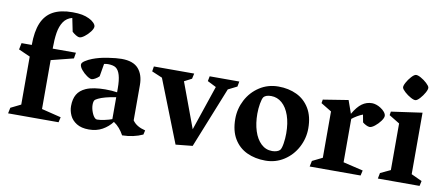

<svg xmlns="http://www.w3.org/2000/svg" viewBox="-66 -976 2893 1246"><g transform="rotate(10 1381.0 -353.5)"><path d="M101.6 -70.8V-387.2L25.4 -420.9L34.2 -463.9H101.6Q101.6 -552.7 125.2 -608.9Q148.9 -665 198.2 -691.9Q247.6 -718.8 325.7 -718.8Q363.3 -718.8 388.9 -713.9Q414.6 -709 436.5 -698.2Q454.6 -689.9 468 -676.5Q481.4 -663.1 481.4 -651.4Q481.4 -637.7 466.1 -617.4Q450.7 -597.2 430.7 -581.8Q410.6 -566.4 397.9 -566.4Q387.2 -566.4 373 -575.2Q358.9 -584 348.1 -594.2L330.1 -682.1Q293 -672.4 273.2 -642.6Q253.4 -612.8 246.3 -569.1Q239.3 -525.4 239.3 -463.9H392.6L386.2 -425.3L239.3 -388.2V-65.9L367.7 -34.2L359.9 0H27.3L35.2 -38.1Z M495.6 -242.2Q520 -252.9 553 -257.8Q585.9 -262.7 621.1 -262.7Q667.5 -262.7 700.2 -257.3V-283.7Q700.2 -390.1 662.1 -415.5Q653.8 -421.4 639.9 -424.3Q626 -427.2 610.8 -427.2Q597.7 -427.2 585 -423.8L570.8 -339.8Q560.1 -329.1 545.4 -320.8Q530.8 -312.5 522.5 -312.5Q510.7 -312.5 490.2 -326.7Q469.7 -340.8 453.9 -360.1Q438 -379.4 438 -394.5Q438 -406.7 458.5 -419.9Q479 -433.1 503.4 -442.4Q546.4 -459 602.3 -467.5Q658.2 -476.1 691.9 -476.1Q769 -476.1 803.5 -436.5Q837.9 -397 837.9 -329.1V-96.7Q851.1 -77.6 871.8 -65.2Q892.6 -52.7 922.4 -45.4L916 -17.1Q856.4 10.7 780.8 12.2Q767.1 -12.7 751.2 -31.2Q735.4 -49.8 713.4 -64.5Q688 -30.8 649.7 -9.3Q611.3 12.2 560.5 12.2Q511.2 12.2 480 -7.3Q448.7 -26.9 435.1 -56.6Q421.4 -86.4 421.4 -117.7Q421.4 -164.6 439.2 -194.8Q457 -225.1 495.6 -242.2ZM603.5 -60.5Q622.6 -60.5 652.1 -66.9Q681.6 -73.2 700.2 -80.6V-225.1Q661.1 -219.2 631.8 -211.2Q602.5 -203.1 585.7 -194.8Q568.8 -186.5 564.5 -181.2Q557.6 -171.9 557.6 -149.9Q557.6 -127.9 567.1 -102.5Q576.7 -77.1 588.9 -66.4Q594.2 -60.5 603.5 -60.5Z M1469.2 -463.9 1462.9 -429.7 1404.3 -400.4 1243.7 0 1132.8 11.2 970.2 -401.4 900.9 -430.7 906.2 -463.9H1171.9L1164.1 -428.7L1115.2 -403.3L1225.1 -106.4L1325.2 -402.3L1267.6 -431.2L1273.9 -463.9Z M1726.1 -476.1Q1793 -476.1 1846.4 -450.7Q1899.9 -425.3 1931.4 -372.8Q1962.9 -320.3 1962.9 -242.2Q1962.9 -175.8 1931.9 -117.2Q1900.9 -58.6 1846.2 -23.2Q1791.5 12.2 1724.1 12.2Q1656.2 12.2 1602.3 -12.9Q1548.3 -38.1 1516.8 -90.3Q1485.4 -142.6 1485.4 -221.2Q1485.4 -287.6 1516.1 -346.2Q1546.9 -404.8 1601.8 -440.4Q1656.7 -476.1 1726.1 -476.1ZM1808.1 -73.7Q1817.4 -85.9 1822.5 -118.7Q1827.6 -151.4 1827.6 -184.6Q1827.6 -252 1810.1 -302.5Q1792.5 -353 1761.2 -380.1Q1730 -407.2 1689.9 -407.2Q1654.3 -407.2 1640.1 -390.1Q1631.8 -377.4 1626.2 -345Q1620.6 -312.5 1620.6 -278.8Q1620.6 -215.8 1636.7 -165.5Q1652.8 -115.2 1683.6 -85.9Q1714.4 -56.6 1756.8 -56.6Q1773.9 -56.6 1787.6 -61.3Q1801.3 -65.9 1808.1 -73.7Z M2019 -418.5 2022.9 -442.4 2188.5 -468.8 2218.8 -383.3Q2247.1 -432.6 2276.9 -453.9Q2306.6 -475.1 2342.8 -475.1Q2355.5 -475.1 2370.6 -470.2Q2385.7 -465.3 2399.4 -456.5Q2416 -446.3 2426.8 -432.9Q2437.5 -419.4 2437.5 -407.7Q2437.5 -394 2422.1 -373Q2406.7 -352.1 2386.5 -336.2Q2366.2 -320.3 2353 -320.3Q2342.8 -320.3 2328.9 -327.4Q2314.9 -334.5 2306.2 -342.3L2296.9 -392.1Q2281.2 -386.7 2260.3 -374.3Q2239.3 -361.8 2226.6 -351.1V-65.4L2357.9 -34.2L2350.1 0H2014.6L2022.5 -38.1L2088.9 -70.8V-376Z M2522.5 -609.9Q2520.5 -621.1 2532.5 -643.3Q2544.4 -665.5 2561.5 -684.3Q2578.6 -703.1 2589.8 -705.1Q2602.1 -707 2624 -694.8Q2646 -682.6 2664.1 -665.8Q2682.1 -648.9 2684.1 -638.7Q2686 -627 2673.8 -604.7Q2661.6 -582.5 2644.5 -563.7Q2627.4 -544.9 2616.7 -543.5Q2606 -541.5 2584 -553.5Q2562 -565.4 2543.5 -582.3Q2524.9 -599.1 2522.5 -609.9ZM2537.6 -68.8V-376L2467.8 -418.5L2471.7 -442.4L2675.3 -471.2V-65.9L2746.1 -33.2L2738.8 0H2463.9L2471.2 -37.6Z"/></g></svg>

Font: Vesper Libre
Style: Bold
Weight: 700
Designer: Robert Keller & Kimya Gandhi
Foundry: Mota Italic
Version: Version 1.058